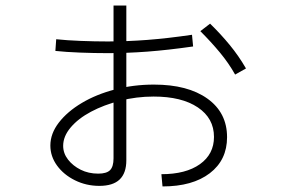

<svg xmlns="http://www.w3.org/2000/svg" viewBox="-20 -657 1040 690"><path d="M560 -31Q648 -31 698.5 -67Q749 -103 749 -165Q749 -232 691 -271Q633 -310 532 -310Q470 -310 411.5 -295Q353 -280 307 -255.5Q261 -231 234 -199Q207 -167 207 -133Q207 -106 224.5 -83.5Q242 -61 270 -47Q298 -33 333 -33Q363 -33 375.5 -45.5Q388 -58 388 -88V-637H434V-81Q434 -35 410 -12Q386 11 337 11Q290 11 249.5 -9Q209 -29 185 -62Q161 -95 161 -134Q161 -177 191.5 -216.5Q222 -256 274 -287Q326 -318 393 -335.5Q460 -353 533 -353Q655 -353 725.5 -302.5Q796 -252 796 -164Q796 -82 734 -34.5Q672 13 564 13ZM367 -466Q319 -466 267.5 -468Q216 -470 179 -474L182 -516Q219 -512 270 -510Q321 -508 367 -508Q436 -508 508.5 -513.5Q581 -519 670 -532L674 -490Q583 -477 510 -471.5Q437 -466 367 -466ZM825 -389Q802 -430 770.5 -468Q739 -506 700 -545L735 -572Q773 -535 805.5 -495.5Q838 -456 864 -411Z"/></svg>

Font: M PLUS 2 Thin Light
Style: Regular
Weight: 300
Version: Version 1.001